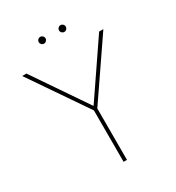

<svg xmlns="http://www.w3.org/2000/svg" viewBox="-204 -994 1022 1117"><g transform="rotate(-30 307.0 -436.0)"><path d="M34.1 -727.3H62.5L305.4 -370.7H308.2L551.1 -727.3H579.5L318.2 -345.2V0H295.5V-345.2ZM352.3 -849.4Q352.3 -858.7 359 -865.4Q365.8 -872.2 375 -872.2Q384.2 -872.2 391 -865.4Q397.7 -858.7 397.7 -849.4Q397.7 -840.2 391 -833.5Q384.2 -826.7 375 -826.7Q365.8 -826.7 359 -833.5Q352.3 -840.2 352.3 -849.4ZM215.9 -849.4Q215.9 -858.7 222.7 -865.4Q229.4 -872.2 238.6 -872.2Q247.9 -872.2 254.6 -865.4Q261.4 -858.7 261.4 -849.4Q261.4 -840.2 254.6 -833.5Q247.9 -826.7 238.6 -826.7Q229.4 -826.7 222.7 -833.5Q215.9 -840.2 215.9 -849.4Z"/></g></svg>

Font: Inter P Thin
Style: Regular
Weight: 100
Designer: Rasmus Andersson
Foundry: rsms
Version: Version 3.018;git-588b23468